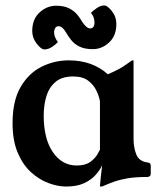

<svg xmlns="http://www.w3.org/2000/svg" viewBox="-20 -672 585 703"><path d="M469 -163Q469 -132 479 -106.5Q489 -81 521 -77Q532 -76 532 -65V-36Q532 -24 518 -24Q475 -24 446.5 -19Q418 -14 397 -6.5Q376 1 356 10Q355 11 350 11H348Q346 11 346 8Q346 3 348.5 -19Q351 -41 354 -67Q347 -51 331 -32.5Q315 -14 288.5 -1.5Q262 11 222 11Q192 11 158 -1.5Q124 -14 94 -41Q64 -68 45 -112.5Q26 -157 26 -221Q26 -303 55.5 -353.5Q85 -404 132 -427.5Q179 -451 232 -451Q318 -451 375 -400Q398 -410 414 -418.5Q430 -427 442 -436Q447 -439 451.5 -442.5Q456 -446 462 -450Q464 -451 465 -451Q466 -451 466 -451H467Q469 -451 469 -449ZM346 -301Q343 -319 333 -340Q323 -361 303 -376.5Q283 -392 248 -392Q206 -392 182.5 -371.5Q159 -351 149.5 -318.5Q140 -286 140 -249Q140 -164 173.5 -115Q207 -66 261 -66Q293 -66 311 -79.5Q329 -93 337 -107.5Q345 -122 346 -124ZM281 -592Q297 -568 310 -568Q319 -568 322.5 -574.5Q326 -581 326 -588Q326 -597 323.5 -606Q321 -615 313 -625Q321 -633 334.5 -642.5Q348 -652 362 -652Q373 -652 389.5 -631.5Q406 -611 406 -584Q406 -541 379.5 -516.5Q353 -492 320 -492Q290 -492 271 -501.5Q252 -511 241 -525Q230 -539 223 -551Q209 -576 195 -576Q186 -576 182 -569Q178 -562 178 -555Q178 -536 192 -518Q185 -510 171 -500.5Q157 -491 142 -491Q131 -491 114.5 -512Q98 -533 98 -558Q98 -602 125 -626.5Q152 -651 185 -651Q215 -651 234 -641Q253 -631 264 -617Q275 -603 281 -592Z"/></svg>

Font: Young Serif
Style: Regular
Weight: 400
Designer: Bastien Sozeau
Foundry: NBR — Bastien Sozeau
Version: Version 3.004; ttfautohint (v1.8.4.7-5d5b);gftools[0.9.33]